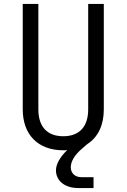

<svg xmlns="http://www.w3.org/2000/svg" viewBox="-20 -750 640 971"><path d="M453 201V146H392C358 146 338 125 338 96C338 68 355 35 398 -1L421 -21C476 -56 505 -117 505 -197V-730H426V-197C426 -110 382 -61 300 -61C218 -61 174 -110 174 -197V-730H95V-197C95 -69 172 10 300 10C306 10 314 10 320 9C284 43 263 81 263 111C263 164 307 201 376 201Z"/></svg>

Font: Tekne LDO Light
Style: Regular
Weight: 300
Monospace: yes
Designer: Alessio Laiso, Mario Rullo, Paolo Rosset
Foundry: Alessio Laiso
Version: Version 1.000;hotconv 1.0.109;makeotfexe 2.5.65596